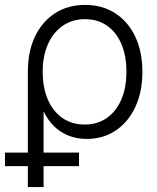

<svg xmlns="http://www.w3.org/2000/svg" viewBox="-45 -551 633 775"><path d="M67.4 204.1V-261.7Q67.4 -343.3 96.4 -403.8Q125.5 -464.4 177.5 -497.8Q229.5 -531.2 298.3 -531.2Q367.7 -531.2 419.7 -497.8Q471.7 -464.4 500.7 -403.6Q529.8 -342.8 529.8 -261.2Q529.8 -180.2 501.2 -119.1Q472.7 -58.1 422.1 -24.2Q371.6 9.8 305.2 9.8Q263.2 9.8 229.5 -4.4Q195.8 -18.6 171.6 -43Q147.5 -67.4 132.8 -98.6H130.9V204.1ZM296.9 -48.3Q348.1 -48.3 386 -74.7Q423.8 -101.1 444.6 -148.9Q465.3 -196.8 465.3 -261.2Q465.3 -325.2 445.1 -373Q424.8 -420.9 387.2 -447.3Q349.6 -473.6 298.3 -473.6Q246.6 -473.6 208 -446.8Q169.4 -419.9 148.4 -372.3Q127.4 -324.7 127.4 -261.2Q127.4 -196.8 148.2 -148.9Q168.9 -101.1 207 -74.7Q245.1 -48.3 296.9 -48.3ZM-24.9 119.6V64.9H273.9V119.6Z"/></svg>

Font: Inter 28pt Light
Style: Regular
Weight: 300
Designer: Rasmus Andersson
Foundry: rsms
Version: Version 4.001;git-66647c0bb